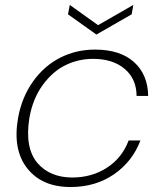

<svg xmlns="http://www.w3.org/2000/svg" viewBox="-20 -751 661 779"><path d="M53.2 -272Q68.4 -356.4 113.8 -420.2Q159.2 -483.9 224.1 -516.8Q289.1 -549.8 365.2 -549.8Q467.8 -549.8 523.9 -499Q580.1 -448.2 581.1 -361.8H534.2Q533.7 -431.2 485.6 -471.7Q437.5 -512.2 357.9 -512.2Q298.3 -512.2 246.1 -486.8Q193.8 -461.4 153.3 -406Q112.8 -350.6 99.1 -272Q89.4 -210.4 97.9 -165Q106.4 -119.6 131.8 -89.8Q157.2 -60.1 193.1 -45.4Q229 -30.8 272.9 -30.8Q353 -30.8 414.3 -70.8Q475.6 -110.8 502 -181.2H549.8Q517.6 -95.7 442.6 -43.9Q367.7 7.8 266.1 7.8Q150.4 7.8 90.6 -67.9Q30.8 -143.6 53.2 -272ZM377.9 -648.9 521 -731 514.2 -692.9 371.1 -610.8 255.9 -692.9 263.2 -731Z"/></svg>

Font: SVN-Poppins ExtraLight
Style: Italic
Weight: 200
Italic angle: -10°
Designer: Ninad Kale (Devanagari), Jonny Pinhorn (Latin)
Foundry: Indian Type Foundry
Version: Version 3.002 2017